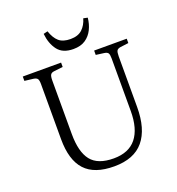

<svg xmlns="http://www.w3.org/2000/svg" viewBox="-162 -1055 1110 1201"><g transform="rotate(-20 393.0 -454.5)"><path d="M394 14Q262 14 200 -53.5Q138 -121 138 -260V-627Q138 -652 131.5 -661.5Q125 -671 105 -674L47 -681V-710H302V-681L242 -674Q225 -672 218.5 -661.5Q212 -651 212 -623V-268Q212 -148 257 -91Q302 -34 408 -34Q508 -34 558 -96Q608 -158 608 -277V-627Q608 -652 602 -661.5Q596 -671 575 -674L522 -681V-710H739V-681L684 -674Q666 -671 660 -661Q654 -651 654 -623V-287Q654 -140 590 -63Q526 14 394 14ZM405 -763Q334 -763 301 -806Q268 -849 261 -916L289 -923Q305 -875 332 -851.5Q359 -828 409 -828Q459 -828 487 -854Q515 -880 527 -923L555 -917Q551 -876 534 -841Q517 -806 485.5 -784.5Q454 -763 405 -763Z"/></g></svg>

Font: Literata 36pt Light
Style: Regular
Weight: 300
Designer: Latin by Veronika Burian and Jose Scaglione. Greek by Irene Vlachou. Cyrillic by Vera Evstafieva.
Foundry: TypeTogether
Version: Version 3.002